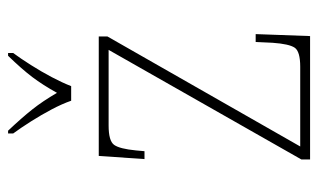

<svg xmlns="http://www.w3.org/2000/svg" viewBox="-180 -626 806 487"><g transform="rotate(-90 223.5 -383.0)"><path d="M62 0V-22L340 -511H148Q109 -511 99 -497Q89 -483 85 -442L83 -420H63L71 -536H374V-514L95 -25H297Q336 -25 345.5 -39Q355 -53 358 -95L360 -138H380L375 0ZM211 -606Q203 -629 189 -655.5Q175 -682 158.5 -708Q142 -734 128 -753V-766H135Q168 -731 189 -704.5Q210 -678 231 -642Q251 -678 271 -704.5Q291 -731 325 -766H332V-753Q318 -734 301.5 -708Q285 -682 271 -655.5Q257 -629 248 -606Z"/></g></svg>

Font: Noto Serif Tamil SemiCondensed Thin
Style: Italic
Weight: 100
Width: 4
Italic angle: -12°
Designer: Indian Type Foundry, Tom Grace, and the Monotype Design Team
Foundry: Monotype Imaging Inc.
Version: Version 2.003; ttfautohint (v1.8.4.7-5d5b)